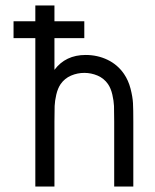

<svg xmlns="http://www.w3.org/2000/svg" viewBox="-20 -686 570 706"><path d="M109.9 -666H180.2V-607.9H290V-545.9H180.2V-429.2Q221.2 -483.9 294.9 -483.9Q338.4 -483.9 375.5 -466.1Q412.6 -448.2 436 -414.1Q452.1 -390.6 460 -360.1Q467.8 -329.6 469 -306.9Q470.2 -284.2 470.2 -238.8V0H399.9V-238.8Q399.9 -277.3 399.2 -296.1Q398.4 -314.9 393.1 -338.1Q387.7 -361.3 377 -377Q362.3 -397.9 338.9 -408Q315.4 -418 290 -418Q264.6 -418 241.2 -408Q217.8 -397.9 203.1 -377Q192.4 -361.3 187 -338.1Q181.6 -314.9 180.9 -296.1Q180.2 -277.3 180.2 -238.8V0H109.9V-545.9H29.8V-607.9H109.9Z"/></svg>

Font: Gidolinya
Style: Regular
Weight: 400
Version: Version 1.0.3